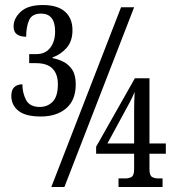

<svg xmlns="http://www.w3.org/2000/svg" viewBox="-20 -743 704 763"><path d="M142 -280Q82 -280 53.5 -302.5Q25 -325 25 -362Q25 -386 37 -397Q49 -408 69 -408Q69 -374 83.5 -346Q98 -318 138 -318Q169 -318 189.5 -339Q210 -360 210 -409Q210 -448 189 -470Q168 -492 123 -492H96V-528H125Q160 -528 179.5 -553Q199 -578 199 -618Q199 -689 143 -689Q107 -689 95.5 -662.5Q84 -636 84 -597Q61 -597 47.5 -606.5Q34 -616 34 -638Q34 -670 62.5 -696.5Q91 -723 150 -723Q209 -723 238.5 -696.5Q268 -670 268 -623Q268 -579 244.5 -552.5Q221 -526 189 -515V-512Q211 -508 232 -497.5Q253 -487 267 -466Q281 -445 281 -408Q281 -345 243 -312.5Q205 -280 142 -280ZM184 0 461 -714H513L236 0ZM451 0V-34H479Q493 -34 503 -40Q513 -46 513 -71V-132H362V-160L516 -432H574V-173H639V-132H574V-71Q574 -46 584 -40Q594 -34 608 -34H626V0ZM407 -173H513V-301Q513 -317 513.5 -338Q514 -359 515 -378Q511 -368 505 -355Q499 -342 496 -337Z"/></svg>

Font: Noto Serif ExtraCondensed
Style: Regular
Weight: 400
Width: 2
Designer: Monotype Design Team
Foundry: Monotype Imaging Inc.
Version: Version 2.015